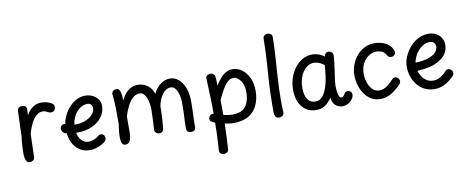

<svg xmlns="http://www.w3.org/2000/svg" viewBox="-84 -1218 4580 1884"><g transform="rotate(-10 2206.0 -276.0)"><path d="M99 -498Q100 -520 113.5 -530Q127 -540 146 -540Q164 -540 177 -530.5Q190 -521 190 -501Q190 -491 189.5 -477Q189 -463 188 -440Q217 -490 254 -515Q291 -540 336 -540Q359 -540 386 -534.5Q413 -529 441 -512Q453 -505 457.5 -495.5Q462 -486 462 -472Q462 -461 456.5 -451Q451 -441 441 -434.5Q431 -428 418 -428Q403 -428 391.5 -434Q380 -440 367.5 -446Q355 -452 335 -452Q299 -452 270 -425.5Q241 -399 219 -354.5Q197 -310 183 -255Q181 -206 180 -166.5Q179 -127 178 -93.5Q177 -60 176 -27Q176 -13 169 -3.5Q162 6 151.5 11Q141 16 129 16Q108 16 97 2Q86 -12 82.5 -34Q79 -56 79 -81Q79 -93 79.5 -109Q80 -125 81 -143Q82 -161 83 -178.5Q84 -196 86 -212.5Q88 -229 90 -241Z M502 -212Q493 -220 487.5 -230.5Q482 -241 482 -254Q483 -271 495.5 -283Q508 -295 526 -293Q534 -292 544.5 -286.5Q555 -281 577 -275.5Q599 -270 639 -270Q687 -270 731 -287.5Q775 -305 802.5 -334.5Q830 -364 830 -400Q830 -423 816 -436Q802 -449 782 -449Q751 -449 721.5 -433Q692 -417 669.5 -389Q647 -361 633.5 -323.5Q620 -286 620 -243Q620 -187 635.5 -151Q651 -115 676 -98Q701 -81 730 -81Q758 -81 782.5 -90.5Q807 -100 833 -122Q839 -127 845 -129.5Q851 -132 858 -132Q870 -132 879.5 -126Q889 -120 894 -110Q899 -100 899 -88Q899 -72 887 -58Q875 -44 846 -29Q816 -13 788 -5Q760 3 731 3Q669 3 623.5 -28Q578 -59 554 -115Q530 -171 530 -245Q530 -301 550 -352Q570 -403 604.5 -444Q639 -485 682.5 -508.5Q726 -532 773 -532Q813 -532 846 -516Q879 -500 899.5 -472Q920 -444 920 -407Q920 -344 883.5 -294.5Q847 -245 783 -216.5Q719 -188 637 -188Q615 -188 593 -189.5Q571 -191 552.5 -194Q534 -197 521 -201.5Q508 -206 502 -212Z M1040 -499Q1039 -518 1053 -530Q1067 -542 1089 -542Q1104 -542 1113.5 -530Q1123 -518 1128.5 -491.5Q1134 -465 1134 -420Q1157 -467 1183 -494.5Q1209 -522 1238.5 -534.5Q1268 -547 1300 -547Q1336 -547 1367 -533Q1398 -519 1421 -493Q1444 -467 1455 -430Q1487 -492 1530.5 -522.5Q1574 -553 1622 -553Q1669 -553 1707 -520.5Q1745 -488 1767 -430.5Q1789 -373 1789 -297Q1789 -231 1785.5 -164Q1782 -97 1783 -41Q1783 -22 1770.5 -11Q1758 0 1738 0Q1718 0 1705 -11Q1692 -22 1692 -41Q1692 -91 1695.5 -155.5Q1699 -220 1699 -294Q1699 -341 1688.5 -380Q1678 -419 1659.5 -442.5Q1641 -466 1615 -466Q1567 -466 1532.5 -419.5Q1498 -373 1484 -305Q1483 -242 1480 -184.5Q1477 -127 1473 -88Q1471 -65 1460 -53Q1449 -41 1429 -41Q1409 -41 1395.5 -54Q1382 -67 1382 -83Q1382 -90 1383.5 -111.5Q1385 -133 1386.5 -163Q1388 -193 1389 -224.5Q1390 -256 1390.5 -283Q1391 -310 1389 -324Q1383 -370 1371 -400Q1359 -430 1342 -445.5Q1325 -461 1303 -461Q1267 -461 1236.5 -434.5Q1206 -408 1182.5 -362.5Q1159 -317 1142 -261V-110Q1142 -45 1127 -17.5Q1112 10 1079 10Q1063 10 1053 -2Q1043 -14 1039.5 -39Q1036 -64 1038.5 -102.5Q1041 -141 1049 -194Q1050 -201 1050 -207Q1050 -213 1050 -228.5Q1050 -244 1050 -278Q1050 -352 1047.5 -405.5Q1045 -459 1040 -499Z M1975 -490Q1974 -510 1988 -520.5Q2002 -531 2021 -531Q2038 -531 2051 -521Q2064 -511 2066 -490Q2068 -471 2068.5 -456.5Q2069 -442 2069.5 -429.5Q2070 -417 2070 -402Q2091 -438 2117 -469Q2143 -500 2174 -518.5Q2205 -537 2240 -537Q2291 -537 2334.5 -505.5Q2378 -474 2404 -418.5Q2430 -363 2430 -290Q2430 -212 2402.5 -149.5Q2375 -87 2316 -50.5Q2257 -14 2163 -14Q2141 -14 2118 -17Q2095 -20 2075 -25Q2074 39 2071.5 98.5Q2069 158 2064 227Q2063 248 2049 258Q2035 268 2018 268Q2000 268 1986 258Q1972 248 1973 226Q1976 177 1978.5 132.5Q1981 88 1982.5 43.5Q1984 -1 1984 -49Q1973 -54 1962 -60Q1951 -66 1942 -73Q1938 -78 1936 -84Q1934 -90 1934 -95Q1934 -108 1941 -119Q1948 -130 1959.5 -136Q1971 -142 1985 -138Q1985 -179 1984.5 -221Q1984 -263 1982.5 -306.5Q1981 -350 1979 -396Q1977 -442 1975 -490ZM2075 -257Q2076 -232 2076 -192.5Q2076 -153 2076 -110Q2088 -107 2114 -102.5Q2140 -98 2168 -98Q2235 -98 2271.5 -124.5Q2308 -151 2323 -195.5Q2338 -240 2338 -294Q2338 -343 2322.5 -378Q2307 -413 2283.5 -432Q2260 -451 2235 -451Q2202 -451 2173.5 -422Q2145 -393 2120.5 -348.5Q2096 -304 2075 -257Z M2596 -779Q2596 -793 2603 -802Q2610 -811 2620.5 -815.5Q2631 -820 2642 -820Q2659 -820 2673 -810Q2687 -800 2687 -779Q2686 -685 2679.5 -590Q2673 -495 2667 -399Q2663 -341 2660.5 -281.5Q2658 -222 2658 -163Q2658 -134 2658.5 -98Q2659 -62 2661 -32Q2662 -13 2647 -1.5Q2632 10 2613 10Q2587 10 2576.5 -8.5Q2566 -27 2566 -47Q2566 -128 2567.5 -192.5Q2569 -257 2571.5 -308.5Q2574 -360 2577 -402Q2581 -459 2585 -515.5Q2589 -572 2592 -636Q2595 -700 2596 -779Z M2793 -234Q2793 -293 2811 -348.5Q2829 -404 2862 -448Q2895 -492 2939.5 -517.5Q2984 -543 3037 -543Q3067 -543 3097.5 -533.5Q3128 -524 3157 -501Q3162 -523 3171.5 -532.5Q3181 -542 3197 -542Q3217 -542 3231 -529.5Q3245 -517 3244 -494Q3243 -463 3237 -417.5Q3231 -372 3225 -327Q3223 -313 3219 -287.5Q3215 -262 3212.5 -237Q3210 -212 3210 -197Q3210 -178 3213 -149.5Q3216 -121 3224.5 -99Q3233 -77 3247 -77Q3258 -77 3267 -85Q3276 -93 3284 -109Q3289 -120 3298.5 -124.5Q3308 -129 3318 -129Q3329 -129 3339 -123.5Q3349 -118 3354.5 -108.5Q3360 -99 3359 -85Q3359 -66 3344 -44Q3329 -22 3303 -6.5Q3277 9 3244 9Q3216 9 3194 -3Q3172 -15 3158 -37.5Q3144 -60 3139 -92Q3109 -48 3073 -23.5Q3037 1 2987 1Q2923 1 2880 -29.5Q2837 -60 2815 -113Q2793 -166 2793 -234ZM2886 -238Q2886 -189 2897.5 -154.5Q2909 -120 2932 -101.5Q2955 -83 2990 -83Q3018 -83 3038 -95.5Q3058 -108 3073 -130Q3088 -152 3099 -181Q3109 -206 3116.5 -236Q3124 -266 3129 -298.5Q3134 -331 3137 -362Q3140 -393 3142 -419Q3118 -439 3090.5 -449.5Q3063 -460 3041 -460Q3005 -460 2976.5 -441.5Q2948 -423 2927.5 -391.5Q2907 -360 2896.5 -320.5Q2886 -281 2886 -238Z M3625 4Q3571 4 3531 -20.5Q3491 -45 3464 -85.5Q3437 -126 3423.5 -174Q3410 -222 3410 -268Q3410 -322 3428.5 -372Q3447 -422 3480.5 -461.5Q3514 -501 3559 -523.5Q3604 -546 3657 -546Q3695 -546 3731 -535.5Q3767 -525 3796 -502Q3825 -479 3839 -441Q3841 -437 3842 -433.5Q3843 -430 3843 -426Q3843 -413 3836 -403.5Q3829 -394 3818.5 -389Q3808 -384 3797 -384Q3784 -384 3775 -390.5Q3766 -397 3757 -413Q3741 -442 3713 -452Q3685 -462 3661 -462Q3636 -462 3608.5 -450Q3581 -438 3557 -413.5Q3533 -389 3518 -352.5Q3503 -316 3503 -267Q3503 -226 3516.5 -183Q3530 -140 3557.5 -111Q3585 -82 3627 -81Q3669 -81 3706 -108.5Q3743 -136 3770 -167Q3777 -174 3783.5 -177.5Q3790 -181 3797 -181Q3809 -181 3819 -174.5Q3829 -168 3835.5 -158Q3842 -148 3842 -136Q3842 -129 3840 -122Q3838 -115 3830 -107Q3790 -62 3737 -29Q3684 4 3625 4Z M4163 0Q4108 0 4065 -22Q4022 -44 3992 -81.5Q3962 -119 3946.5 -165.5Q3931 -212 3931 -260Q3931 -311 3951.5 -361Q3972 -411 4008.5 -453Q4045 -495 4093 -520Q4141 -545 4196 -545Q4239 -545 4271.5 -527.5Q4304 -510 4322.5 -480Q4341 -450 4341 -410Q4341 -368 4320 -330.5Q4299 -293 4261 -270Q4210 -235 4149.5 -221.5Q4089 -208 4027 -206Q4035 -177 4053 -149Q4071 -121 4099.5 -102.5Q4128 -84 4167 -84Q4204 -84 4238.5 -105.5Q4273 -127 4298 -155Q4304 -163 4311.5 -166Q4319 -169 4326 -169Q4338 -169 4348 -163Q4358 -157 4364 -147Q4370 -137 4370 -125Q4371 -117 4368 -109.5Q4365 -102 4358 -95Q4321 -55 4271.5 -27.5Q4222 0 4163 0ZM4023 -288Q4063 -290 4097 -294.5Q4131 -299 4168 -314Q4201 -327 4226 -351.5Q4251 -376 4251 -411Q4251 -425 4244.5 -436.5Q4238 -448 4225.5 -455.5Q4213 -463 4193 -463Q4161 -463 4132 -447Q4103 -431 4080 -405.5Q4057 -380 4042.5 -349Q4028 -318 4023 -288Z"/></g></svg>

Font: Playpen Sans
Style: Regular
Weight: 400
Designer: Laura Meseguer, Veronika Burian, José Scaglione, Kostas Bartsokas, Vera Evstafieva, Tom Grace, Yorlmar Campos
Foundry: TypeTogether
Version: Version 2.000